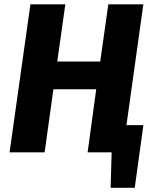

<svg xmlns="http://www.w3.org/2000/svg" viewBox="-20 -714 723 900"><path d="M189.2 0H24.9L122.6 -693.6H286.2L248.4 -425.7H449.9L487.7 -693.6H651.9L554.9 0H390.7L431.1 -295.7H230.3ZM472.4 -127.4H652.1L611.6 166.3H498.6L503.3 0H456.2Z"/></svg>

Font: Fira Sans Variable
Style: Italic
Weight: 397
Italic angle: -8°
Designer: Carrois Corporate & Edenspiekermann AG
Foundry: Carrois Corporate GbR & Edenspiekermann AG
Version: Version 4.202